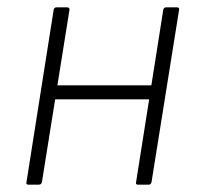

<svg xmlns="http://www.w3.org/2000/svg" viewBox="-20 -502 541 522"><path d="M355 0Q348 0 350 -7L424 -476Q426 -482 431 -482H461Q468 -482 467 -476L392 -7Q390 0 385 0ZM57 0Q50 0 52 -7L126 -476Q128 -482 133 -482H162Q169 -482 169 -476L94 -7Q92 0 86 0ZM121 -232 126 -270H399L394 -232Z"/></svg>

Font: Sofia Sans Semi Condensed ExtraLight
Style: Italic
Weight: 250
Italic angle: -9°
Version: Version 4.100